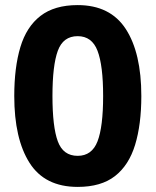

<svg xmlns="http://www.w3.org/2000/svg" viewBox="-20 -722 612 754"><path d="M535 -345Q535 -233 510.5 -153Q486 -73 431.5 -30.5Q377 12 285 12Q156 12 96 -82.5Q36 -177 36 -345Q36 -457 60 -537Q84 -617 139 -659.5Q194 -702 285 -702Q413 -702 474 -608Q535 -514 535 -345ZM186 -345Q186 -224 207 -167Q228 -110 285 -110Q341 -110 363 -167Q385 -224 385 -345Q385 -465 363 -522.5Q341 -580 285 -580Q228 -580 207 -522.5Q186 -465 186 -345Z"/></svg>

Font: Noto Sans Kannada
Style: Bold
Weight: 700
Designer: Jelle Bosma - Monotype Design Team
Foundry: Monotype Imaging Inc.
Version: Version 2.005; ttfautohint (v1.8.4.7-5d5b)